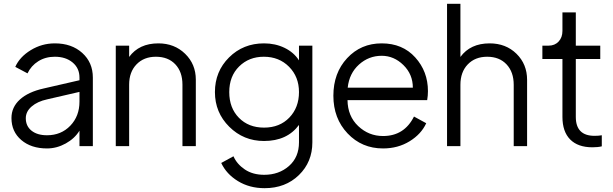

<svg xmlns="http://www.w3.org/2000/svg" viewBox="-20 -765 3210 1005"><path d="M267 -538Q355 -538 410.5 -488Q466 -438 466 -359V0H396V-81Q371 -40 324 -14Q277 12 226 12Q143 12 91.5 -32Q40 -76 40 -147Q40 -204 84 -244Q128 -284 209 -302L396 -345V-359Q396 -408 360 -438Q324 -468 267 -468Q218 -468 180.5 -444.5Q143 -421 124 -381L60 -415Q83 -467 141 -502.5Q199 -538 267 -538ZM226 -57Q300 -57 348 -107Q396 -157 396 -233V-284L227 -245Q176 -234 145.5 -207.5Q115 -181 115 -146Q115 -105 145 -81Q175 -57 226 -57Z M809 -538Q893 -538 949 -483.5Q1005 -429 1005 -348V0H935V-322Q935 -389 897.5 -428.5Q860 -468 796 -468Q733 -468 694.5 -428Q656 -388 656 -322V0H586V-526H656V-467Q708 -538 809 -538Z M1545 -526H1615V-20Q1615 83 1544.5 151.5Q1474 220 1365 220Q1286 220 1225.5 183Q1165 146 1138 88L1202 53Q1220 94 1261.5 122Q1303 150 1363 150Q1440 150 1492.5 104Q1545 58 1545 -20V-111Q1483 -27 1362 -27Q1255 -27 1180 -101.5Q1105 -176 1105 -283Q1105 -391 1179 -464.5Q1253 -538 1362 -538Q1421 -538 1469.5 -514.5Q1518 -491 1545 -449ZM1362 -97Q1444 -97 1494.5 -149.5Q1545 -202 1545 -283Q1545 -363 1493 -415.5Q1441 -468 1361 -468Q1283 -468 1231.5 -417Q1180 -366 1180 -283Q1180 -200 1230.5 -148.5Q1281 -97 1362 -97Z M2220 -288Q2220 -264 2216 -241H1799Q1800 -157 1855 -105Q1910 -53 1985 -53Q2096 -53 2147 -155L2211 -120Q2185 -63 2124 -25.5Q2063 12 1985 12Q1874 12 1799.5 -66.5Q1725 -145 1725 -264Q1725 -383 1797 -460.5Q1869 -538 1978 -538Q2087 -538 2153.5 -464.5Q2220 -391 2220 -288ZM1800 -306H2141Q2141 -376 2091.5 -424.5Q2042 -473 1978 -473Q1910 -473 1859 -427Q1808 -381 1800 -306Z M2543 -538Q2628 -538 2683.5 -483.5Q2739 -429 2739 -347V0H2669V-321Q2669 -388 2631.5 -428Q2594 -468 2530 -468Q2467 -468 2428.5 -428Q2390 -388 2390 -321V0H2320V-745H2390V-467Q2442 -538 2543 -538Z M3081 6Q3005 6 2964.5 -35Q2924 -76 2924 -153V-456H2819V-526H2851Q2884 -526 2904 -547.5Q2924 -569 2924 -603V-700H2994V-526H3122V-456H2994V-153Q2994 -54 3092 -54Q3115 -54 3130 -57V1Q3110 6 3081 6Z"/></svg>

Font: Plus Jakarta Display Light
Style: Regular
Weight: 300
Designer: Gumpita Rahayu
Foundry: Tokotype Studio
Version: Version 1.000;hotconv 1.0.109;makeotfexe 2.5.65596